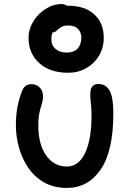

<svg xmlns="http://www.w3.org/2000/svg" viewBox="-20 -912 637 942"><path d="M309 10Q244 10 196.5 -17Q149 -44 118.5 -89Q88 -134 73 -188.5Q58 -243 58 -298Q58 -346 65.5 -386.5Q73 -427 88 -465Q94 -481 105 -490Q116 -499 135 -499Q159 -499 175 -482.5Q191 -466 191 -441Q191 -420 185 -402Q179 -384 173.5 -359.5Q168 -335 168 -295Q168 -205 206 -150Q244 -95 308 -95Q366 -95 397.5 -161.5Q429 -228 429 -343Q429 -382 426 -404Q423 -426 423 -450Q423 -474 432 -487Q441 -500 464 -500Q498 -500 517 -468.5Q536 -437 536 -355Q536 -171 474 -80.5Q412 10 309 10ZM314 -555Q225 -555 172.5 -602.5Q120 -650 120 -727Q120 -769 143 -806.5Q166 -844 203.5 -868Q241 -892 282 -892Q297 -892 308 -884H313Q397 -884 443 -841Q489 -798 489 -727Q489 -678 466 -639Q443 -600 403 -577.5Q363 -555 314 -555ZM232 -719Q232 -689 253 -671.5Q274 -654 307 -654Q342 -654 360.5 -673.5Q379 -693 379 -728Q379 -753 362.5 -770Q346 -787 317 -787Q292 -787 279 -778.5Q266 -770 257.5 -761.5Q249 -753 238 -753Q232 -739 232 -719Z"/></svg>

Font: Shantell Sans Normal
Style: Regular
Weight: 500
Designer: Stephen Nixon, Anya Danilova, Shantell Martin
Foundry: Arrow Type
Version: Version 1.009;[a7da0bfa3]